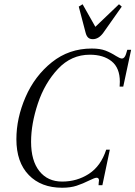

<svg xmlns="http://www.w3.org/2000/svg" viewBox="-20 -870 636 902"><path d="M445 -22Q445 -35 434 -35Q425 -35 401 -23Q369 -7 340 2.5Q311 12 272 12Q173 12 115 -48Q57 -108 57 -216Q57 -315 100 -414Q143 -513 223.5 -577.5Q304 -642 411 -642Q450 -642 475 -632.5Q500 -623 525 -607Q533 -602 540.5 -598.5Q548 -595 553 -595Q565 -595 572 -616L578 -636H596L559 -463H542Q543 -471 543 -486Q543 -551 504.5 -582Q466 -613 402 -613Q315 -613 252.5 -546.5Q190 -480 158 -384Q126 -288 126 -204Q126 -115 165 -66Q204 -17 272 -17Q342 -17 398 -53.5Q454 -90 479 -167H496L461 0H443L444 -14ZM552 -839 466 -717Q444 -686 416 -686Q402 -686 394 -693.5Q386 -701 382 -717L350 -839L368 -850L428 -744L539 -850Z"/></svg>

Font: Arapey
Style: Italic
Weight: 400
Italic angle: -12°
Designer: Eduardo Rodriguez Tunni
Foundry: Eduardo Rodriguez Tunni
Version: Version 3.000